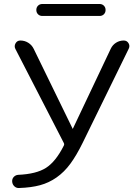

<svg xmlns="http://www.w3.org/2000/svg" viewBox="-20 -933 697 962"><path d="M192 -913H479Q492 -913 500.5 -904.5Q509 -896 509 -883Q509 -870 500.5 -861.5Q492 -853 479 -853H192Q179 -853 170.5 -861.5Q162 -870 162 -883Q162 -896 170.5 -904.5Q179 -913 192 -913ZM76 9Q62 10 52 0.5Q42 -9 41 -23Q40 -37 49 -46.5Q58 -56 71 -57Q162 -61 210.5 -92Q259 -123 299 -202Q304 -210 299 -218L57 -688Q50 -702 58 -716Q66 -730 82 -730Q104 -730 122 -718.5Q140 -707 149 -688L344 -288L345 -287V-288L535 -689Q544 -708 561.5 -719Q579 -730 600 -730Q616 -730 624 -716.5Q632 -703 625 -689L394 -217Q363 -154 332.5 -112.5Q302 -71 263.5 -44Q225 -17 180.5 -5Q136 7 76 9Z"/></svg>

Font: Rounded Mplus 1c
Style: Regular
Weight: 400
Version: Version 1.059.20150529